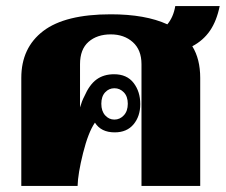

<svg xmlns="http://www.w3.org/2000/svg" viewBox="-20 -611 742 631"><path d="M612 -459Q638 -417 638 -355V0H445V-400Q445 -447 416.5 -472.5Q388 -498 344 -498Q299 -498 271 -473.5Q243 -449 243 -400V-258Q249 -279 257 -294Q274 -333 297.5 -350Q321 -367 355 -367Q397 -367 419 -338.5Q441 -310 441 -269Q441 -229 419 -202.5Q397 -176 357 -176Q312 -176 292 -208Q270 -176 253 -108Q236 -40 235 0H50V-355Q50 -454 122 -509Q194 -564 344 -564Q458 -564 530 -531Q550 -555 556 -591H702Q692 -542 670 -510Q648 -478 612 -459ZM313 -270Q313 -246 325.5 -232Q338 -218 356 -218Q374 -218 387 -232Q400 -246 400 -270Q400 -294 387 -307.5Q374 -321 356 -321Q338 -321 325.5 -307.5Q313 -294 313 -270Z"/></svg>

Font: Trirong Black
Style: Regular
Weight: 900
Designer: Katatrad Team
Foundry: CadsonDemak
Version: Version 1.001